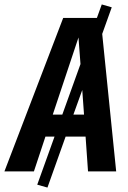

<svg xmlns="http://www.w3.org/2000/svg" viewBox="-63 -773 576 866"><path d="M334 0 323 -157H233L151 73L105 60L183 -157H142L90 0H-43L222 -692H374L396 -753L441 -740L398 -620L461 0ZM175 -256H218L300 -484L291 -604ZM268 -256H316L308 -367Z"/></svg>

Font: Fira Sans Extra Condensed SemiBold
Style: Italic
Weight: 600
Width: 3
Italic angle: -8°
Designer: Carrois Corporate & Edenspiekermann AG
Foundry: Carrois Corporate GbR & Edenspiekermann AG
Version: Version 4.203